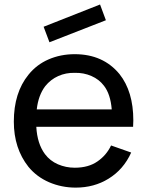

<svg xmlns="http://www.w3.org/2000/svg" viewBox="-20 -819 656 854"><path d="M200 -631 174 -700 425 -799 451 -729ZM180 -133.5Q202.5 -103.5 237.8 -88.2Q273 -73 312.5 -73Q373.5 -73 413.5 -101Q453.5 -128.5 474 -172L563.5 -140.5Q529.5 -65 462.5 -24Q398.5 15.5 316.5 15.5Q254 15.5 198 -8.5Q143 -32.5 106.5 -77Q41.5 -159 41.5 -278Q41.5 -406.5 106.5 -486.5Q142.5 -531.5 196 -554.8Q249.5 -578 312.5 -578Q438.5 -578 511.5 -489.5Q573 -412 573 -283.5L572 -255H141.5Q145.5 -180 180 -133.5ZM181 -435.5Q150.5 -395 143.5 -332.5H477Q471.5 -400 442.5 -437.5Q421 -466 386.5 -481Q352 -496 312.5 -495Q273.5 -496 239.2 -480.8Q205 -465.5 181 -435.5Z"/></svg>

Font: Russisch Sans Medium
Style: Regular
Weight: 500
Width: 4
Designer: Michael Sharanda (font) & Cristiano Sobral (main changes)
Foundry: Michael Sharanda
Version: Version 2.00;September 8, 2020;FontCreator 13.0.0.2681 64-bi